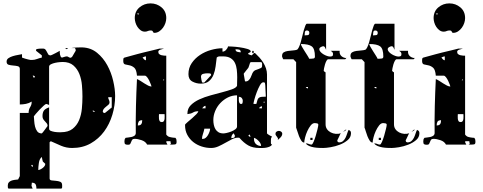

<svg xmlns="http://www.w3.org/2000/svg" viewBox="-20 -847 2852 1134"><path d="M400 -563Q404 -564 413.5 -565Q423 -566 433.5 -566.5Q444 -567 453.5 -567Q463 -567 467 -567Q517 -565 553.5 -535Q590 -505 613.5 -462Q637 -419 648.5 -369.5Q660 -320 660 -280Q660 -224 643.5 -169Q627 -114 595 -70.5Q563 -27 515.5 0Q468 27 406 27Q372 27 341 14Q310 1 280 -13L273 -7V207Q273 217 284.5 218.5Q296 220 310 221Q324 222 335.5 226.5Q347 231 347 247Q347 249 347 258Q347 267 340 267H195Q195 248 189 240Q183 232 168 232Q168 240 167 243Q166 246 166 248.5Q166 251 167.5 254.5Q169 258 173 267H33Q27 267 26.5 260Q26 253 26 250Q26 238 31.5 231Q37 224 46 220.5Q55 217 65.5 215.5Q76 214 87 213L97 193V-180H149Q149 -200 158 -214Q167 -228 167 -243V-247Q151 -237 133 -233.5Q115 -230 97 -230V-440Q97 -453 85 -456Q73 -459 58 -460Q43 -461 31 -464.5Q19 -468 19 -483Q19 -496 30 -503.5Q41 -511 56 -515.5Q71 -520 86 -522.5Q101 -525 110 -527V-507Q110 -507 115.5 -505Q121 -503 129 -500.5Q137 -498 145.5 -496Q154 -494 160 -493H170Q184 -493 198.5 -498.5Q213 -504 227 -507V-520L193 -547V-553Q193 -556 198.5 -557.5Q204 -559 211 -559.5Q218 -560 224.5 -560Q231 -560 234 -560Q244 -560 249 -553.5Q254 -547 257.5 -539.5Q261 -532 265 -526Q269 -520 277 -520H280Q283 -521 290.5 -524.5Q298 -528 306.5 -532.5Q315 -537 322.5 -541Q330 -545 333 -547Q333 -544 333 -537.5Q333 -531 334.5 -524.5Q336 -518 338.5 -512.5Q341 -507 347 -507Q348 -507 356.5 -510Q365 -513 367 -513H369Q370 -513 371 -513.5Q372 -514 374 -514Q380 -514 385 -510Q390 -506 397 -506Q400 -506 400 -507Q401 -507 403.5 -509.5Q406 -512 407 -513Q410 -519 418 -532Q426 -545 427 -547Q428 -548 426 -557L423 -563ZM380 -560Q378 -557 373 -557Q368 -557 367 -560Q365 -563 373.5 -563Q382 -563 380 -560ZM270 -87Q270 -78 280 -74Q290 -70 302.5 -68Q315 -66 326 -66Q337 -66 340 -66Q383 -66 408.5 -86Q434 -106 447 -137Q460 -168 463.5 -205Q467 -242 467 -277Q467 -308 464 -343.5Q461 -379 449 -409.5Q437 -440 413.5 -460.5Q390 -481 350 -481Q346 -481 333 -480Q320 -479 306 -476Q292 -473 281 -467.5Q270 -462 270 -453V-227Q268 -228 262 -230.5Q256 -233 253 -233Q249 -233 237.5 -222.5Q226 -212 213.5 -199Q201 -186 191 -174Q181 -162 180 -160Q181 -150 182 -133Q183 -116 187 -99.5Q191 -83 200 -71Q209 -59 227 -59Q228 -59 233.5 -66Q239 -73 245 -81L261 -103Q261 -112 256.5 -118Q252 -124 246 -130Q240 -136 235.5 -143Q231 -150 231 -161Q231 -180 238 -192Q245 -204 270 -213ZM187 -393Q183 -399 180 -400H173L180 -387ZM640 -273H619Q619 -265 623 -258Q627 -251 627 -242Q627 -234 620.5 -228.5Q614 -223 606.5 -217Q599 -211 593 -204Q587 -197 587 -187Q587 -186 589.5 -183.5Q592 -181 593 -180H600Q601 -181 605 -184Q609 -187 614.5 -191.5Q620 -196 625 -200Q630 -204 633 -207Q635 -207 638 -210Q639 -211 640 -213ZM540 -187Q539 -191 533 -193Q533 -194 530 -194Q528 -194 527 -193Q528 -188 533 -187Q534 -186 537 -186Q539 -186 540 -187ZM233 107Q232 104 229.5 93.5Q227 83 227 80Q213 91 209.5 115.5Q206 140 206 157Q211 157 218.5 153.5Q226 150 233 144.5Q240 139 244 132.5Q248 126 247 120ZM173 127H165Q165 135 173 140Z M962 -740Q962 -726 957 -711Q952 -696 942.5 -683Q933 -670 920 -661.5Q907 -653 892 -653Q887 -653 886 -655Q885 -657 883.5 -660Q882 -663 879.5 -665Q877 -667 870 -667Q860 -667 852.5 -663.5Q845 -660 836 -660Q822 -660 811 -668Q800 -676 792 -688Q784 -700 780 -714Q776 -728 776 -740Q776 -780 804 -803.5Q832 -827 869 -827Q906 -827 934 -803.5Q962 -780 962 -740ZM789 -767 796 -760 802 -767ZM962 -53Q962 -51 967.5 -46Q973 -41 976 -40Q978 -39 983.5 -37.5Q989 -36 995.5 -35Q1002 -34 1007.5 -33.5Q1013 -33 1016 -33Q1021 -27 1022 -22Q1023 -17 1023 -10Q1023 3 1017 5Q1011 7 999 7H982Q991 4 989 -1.5Q987 -7 987 -13H963L962 -7L969 7H849Q840 -11 816.5 -19Q793 -27 775 -27Q765 -27 761 -21.5Q757 -16 755 -9.5Q753 -3 749.5 2.5Q746 8 737 8Q726 8 720.5 5Q715 2 715 -10Q715 -17 716 -22Q717 -27 722 -33Q728 -34 737.5 -35Q747 -36 756.5 -38Q766 -40 773.5 -45Q781 -50 782 -60Q781 -139 783 -220Q785 -301 789 -380Q799 -376 810 -369Q821 -362 832.5 -354.5Q844 -347 855 -341.5Q866 -336 875 -336Q875 -338 871 -348.5Q867 -359 861.5 -370.5Q856 -382 849 -391Q842 -400 836 -400H789Q786 -436 773 -447Q760 -458 745.5 -461Q731 -464 719.5 -466.5Q708 -469 708 -487Q708 -491 708.5 -498Q709 -505 716 -507L789 -527Q803 -531 825.5 -536.5Q848 -542 869.5 -547Q891 -552 906.5 -556Q922 -560 922 -560H949Q942 -558 928.5 -554Q915 -550 915 -541Q915 -532 920.5 -527.5Q926 -523 933.5 -521Q941 -519 949 -518.5Q957 -518 962 -518ZM842 -514Q838 -514 836 -513Q834 -513 829 -510.5Q824 -508 822 -507Q825 -503 830.5 -497Q836 -491 842 -491ZM949 -380 942 -373H949ZM919 -173Q919 -168 918.5 -160Q918 -152 919 -144.5Q920 -137 923.5 -131.5Q927 -126 936 -126Q944 -126 947.5 -131.5Q951 -137 952 -144.5Q953 -152 952.5 -160Q952 -168 952 -173ZM820 -137Q804 -137 799 -128.5Q794 -120 794 -106Q809 -106 814.5 -114Q820 -122 820 -137Z M1557 -60Q1557 -58 1561 -55Q1565 -52 1570 -49Q1575 -46 1580 -43.5Q1585 -41 1587 -40Q1581 -34 1580.5 -27.5Q1580 -21 1580 -13Q1580 -9 1580 -2Q1580 5 1587 7Q1582 15 1572.5 19Q1563 23 1552.5 25Q1542 27 1531 27Q1520 27 1512 27Q1473 27 1446.5 12Q1420 -3 1394 -33Q1391 -34 1387 -34Q1369 -34 1350 -24.5Q1331 -15 1311 -3.5Q1291 8 1270 17.5Q1249 27 1227 27Q1198 27 1170.5 18Q1143 9 1121.5 -8Q1100 -25 1086.5 -50Q1073 -75 1073 -107Q1073 -111 1074 -113Q1076 -116 1088.5 -126.5Q1101 -137 1115 -149Q1129 -161 1140 -172.5Q1151 -184 1151 -190Q1132 -190 1120 -182.5Q1108 -175 1087 -173V-177Q1087 -206 1107 -226Q1127 -246 1157.5 -260Q1188 -274 1224.5 -284Q1261 -294 1293.5 -302.5Q1326 -311 1350 -319.5Q1374 -328 1380 -340L1381 -390Q1381 -413 1378.5 -435.5Q1376 -458 1367.5 -475.5Q1359 -493 1342 -503.5Q1325 -514 1297 -514Q1289 -514 1278 -514Q1267 -514 1260 -507Q1257 -482 1253.5 -455Q1250 -428 1241 -405.5Q1232 -383 1214.5 -368Q1197 -353 1166 -353Q1139 -353 1116 -365.5Q1093 -378 1093 -409Q1093 -446 1112.5 -474.5Q1132 -503 1161.5 -522.5Q1191 -542 1226.5 -552Q1262 -562 1294 -562V-542Q1305 -542 1314.5 -551.5Q1324 -561 1327 -573Q1329 -573 1350.5 -572Q1372 -571 1396.5 -567.5Q1421 -564 1441 -558Q1461 -552 1461 -543Q1461 -541 1460 -540Q1460 -539 1454 -536.5Q1448 -534 1447 -533Q1446 -533 1446 -530Q1446 -527 1447 -527Q1450 -525 1457.5 -522.5Q1465 -520 1467 -520Q1468 -520 1473.5 -526.5Q1479 -533 1480 -533Q1481 -534 1484 -534Q1486 -534 1487 -533Q1500 -521 1512.5 -507Q1525 -493 1535 -477Q1545 -461 1551 -443Q1557 -425 1557 -407ZM1402 -538Q1402 -552 1392 -554Q1382 -556 1371 -556Q1371 -544 1382 -541Q1393 -538 1402 -538ZM1474 -533Q1469 -533 1469 -540Q1469 -547 1474 -547Q1479 -547 1479 -540Q1479 -533 1474 -533ZM1427 -367Q1428 -366 1430 -366Q1441 -366 1448 -372.5Q1455 -379 1459.5 -387.5Q1464 -396 1467 -405Q1470 -414 1474 -420Q1479 -429 1488 -432.5Q1497 -436 1506 -439Q1515 -442 1521.5 -445.5Q1528 -449 1528 -458Q1528 -460 1528 -470Q1528 -480 1520 -480H1460Q1458 -478 1457 -475Q1456 -473 1455 -471Q1454 -469 1454 -467Q1453 -465 1450.5 -456.5Q1448 -448 1447 -447Q1446 -445 1442 -440.5Q1438 -436 1433.5 -430Q1429 -424 1425 -419Q1421 -414 1420 -413V-407ZM1227 -403Q1227 -413 1218.5 -413.5Q1210 -414 1204 -414Q1194 -414 1180.5 -411Q1167 -408 1167 -393Q1167 -389 1169.5 -376.5Q1172 -364 1174 -360Q1176 -359 1180 -359H1185Q1186 -359 1187 -360Q1187 -360 1193.5 -367Q1200 -374 1207.5 -382Q1215 -390 1221 -396.5Q1227 -403 1227 -403ZM1494 -233Q1498 -249 1501 -257.5Q1504 -266 1510 -270Q1516 -274 1525 -275Q1534 -276 1550 -276Q1550 -280 1549.5 -289Q1549 -298 1548.5 -308Q1548 -318 1547.5 -327Q1547 -336 1547 -340Q1546 -353 1544.5 -357Q1543 -361 1535 -361Q1525 -361 1515 -343Q1505 -325 1496.5 -302.5Q1488 -280 1482.5 -259.5Q1477 -239 1477 -233ZM1380 -284Q1351 -284 1326 -271.5Q1301 -259 1281.5 -238.5Q1262 -218 1251 -191.5Q1240 -165 1240 -138Q1240 -123 1243 -109Q1246 -95 1252.5 -84Q1259 -73 1270.5 -66Q1282 -59 1300 -59Q1306 -59 1319.5 -62Q1333 -65 1346.5 -70.5Q1360 -76 1370 -83.5Q1380 -91 1380 -100ZM1414 -251Q1414 -261 1408 -268Q1402 -275 1391 -275Q1391 -275 1390.5 -268Q1390 -261 1390.5 -253.5Q1391 -246 1394 -239.5Q1397 -233 1404 -233Q1411 -233 1412.5 -239Q1414 -245 1414 -251ZM1540 -240Q1543 -241 1543 -243.5Q1543 -246 1540 -247Q1537 -247 1537 -243Q1537 -239 1540 -240ZM1194 -222Q1187 -222 1181.5 -216Q1176 -210 1174 -207H1194ZM1527 -220Q1523 -219 1517 -216Q1511 -213 1511 -207H1527ZM1187 -87Q1185 -74 1179 -57Q1173 -40 1173 -27H1180Q1188 -27 1195.5 -33.5Q1203 -40 1208.5 -49.5Q1214 -59 1217.5 -69Q1221 -79 1221 -87ZM1647 -57Q1647 -46 1637 -35.5Q1627 -25 1620 -20Q1623 -26 1621.5 -30Q1620 -34 1616.5 -38.5Q1613 -43 1610 -47Q1607 -51 1607 -57Q1607 -65 1613.5 -69.5Q1620 -74 1627 -74Q1634 -74 1640.5 -69.5Q1647 -65 1647 -57ZM1367 -47 1360 -60Q1346 -49 1346 -31Q1352 -31 1359.5 -33Q1367 -35 1367 -43ZM1454 -53 1447 -47Q1449 -42 1454 -40H1460ZM1480 -27Q1480 -7 1492 4Q1504 15 1522 15Q1522 1 1508 -14Q1494 -29 1480 -33Z M1903 -113Q1903 -96 1911.5 -84Q1920 -72 1933.5 -65Q1947 -58 1963 -56.5Q1979 -55 1993 -60Q1991 -58 1988.5 -52.5Q1986 -47 1983 -40.5Q1980 -34 1977 -28Q1974 -22 1973 -20Q1972 -19 1972 -17Q1972 -14 1973 -13Q1974 -8 1979 -7Q1980 -6 1982 -6Q1997 -6 2006 -14Q2015 -22 2020.5 -33Q2026 -44 2030 -57Q2034 -70 2039 -80Q2048 -76 2050.5 -71.5Q2053 -67 2053 -60Q2053 -36 2033.5 -19.5Q2014 -3 1987 7.5Q1960 18 1932.5 22.5Q1905 27 1889 27Q1879 27 1864.5 26.5Q1850 26 1835 23.5Q1820 21 1806.5 15.5Q1793 10 1786 0H1789Q1797 0 1804.5 3.5Q1812 7 1820 7Q1825 7 1832 -9Q1839 -25 1845 -45.5Q1851 -66 1855.5 -85Q1860 -104 1860 -110Q1860 -117 1852 -118.5Q1844 -120 1839 -120Q1826 -120 1815 -106Q1804 -92 1795.5 -73.5Q1787 -55 1782 -35.5Q1777 -16 1777 -5Q1767 -5 1759.5 -16.5Q1752 -28 1746 -43Q1740 -58 1736 -72.5Q1732 -87 1729 -93V-480L1713 -497H1653Q1652 -497 1649.5 -503.5Q1647 -510 1646 -513V-517Q1646 -532 1656 -538Q1666 -544 1680 -546Q1694 -548 1709 -549Q1724 -550 1733 -553Q1739 -555 1745 -567.5Q1751 -580 1756 -597Q1761 -614 1765.5 -633.5Q1770 -653 1774.5 -669Q1779 -685 1783.5 -696Q1788 -707 1793 -707H1906V-553Q1904 -558 1900 -566Q1896 -574 1889 -574Q1884 -574 1875 -569Q1866 -564 1866 -557Q1866 -548 1873.5 -540Q1881 -532 1891 -526Q1901 -520 1911.5 -516.5Q1922 -513 1929 -513Q1937 -513 1942 -515.5Q1947 -518 1947 -527Q1947 -534 1944 -538Q1941 -542 1933 -547H1986Q1984 -527 1996 -516Q2008 -505 2025 -504Q2023 -502 2021.5 -499.5Q2020 -497 2019 -497H1919Q1913 -497 1908 -487.5Q1903 -478 1899.5 -466.5Q1896 -455 1894 -444Q1892 -433 1892 -430Q1892 -427 1893 -427Q1894 -426 1897.5 -423Q1901 -420 1903 -420ZM1792 -667Q1782 -667 1780.5 -656Q1779 -645 1779 -638Q1789 -638 1798 -639.5Q1807 -641 1807 -653Q1807 -667 1792 -667ZM1816 -500Q1823 -500 1831.5 -501.5Q1840 -503 1840 -513Q1840 -559 1821.5 -573Q1803 -587 1757 -587Q1757 -582 1764 -570Q1771 -558 1779.5 -544.5Q1788 -531 1796 -518.5Q1804 -506 1806 -500ZM2025 -504Q2025 -505 2025.5 -505.5Q2026 -506 2026 -507V-506Q2026 -505 2027 -504ZM1799 -333H1786Q1791 -325 1799 -325ZM2019 -80Q2020 -81 2023 -81Q2025 -81 2026 -80L2006 -67ZM1826 -20H1813V-33H1826Z M2307 -113Q2307 -96 2315.5 -84Q2324 -72 2337.5 -65Q2351 -58 2367 -56.5Q2383 -55 2397 -60Q2395 -58 2392.5 -52.5Q2390 -47 2387 -40.5Q2384 -34 2381 -28Q2378 -22 2377 -20Q2376 -19 2376 -17Q2376 -14 2377 -13Q2378 -8 2383 -7Q2384 -6 2386 -6Q2401 -6 2410 -14Q2419 -22 2424.5 -33Q2430 -44 2434 -57Q2438 -70 2443 -80Q2452 -76 2454.5 -71.5Q2457 -67 2457 -60Q2457 -36 2437.5 -19.5Q2418 -3 2391 7.5Q2364 18 2336.5 22.5Q2309 27 2293 27Q2283 27 2268.5 26.5Q2254 26 2239 23.5Q2224 21 2210.5 15.5Q2197 10 2190 0H2193Q2201 0 2208.5 3.5Q2216 7 2224 7Q2229 7 2236 -9Q2243 -25 2249 -45.5Q2255 -66 2259.5 -85Q2264 -104 2264 -110Q2264 -117 2256 -118.5Q2248 -120 2243 -120Q2230 -120 2219 -106Q2208 -92 2199.5 -73.5Q2191 -55 2186 -35.5Q2181 -16 2181 -5Q2171 -5 2163.5 -16.5Q2156 -28 2150 -43Q2144 -58 2140 -72.5Q2136 -87 2133 -93V-480L2117 -497H2057Q2056 -497 2053.5 -503.5Q2051 -510 2050 -513V-517Q2050 -532 2060 -538Q2070 -544 2084 -546Q2098 -548 2113 -549Q2128 -550 2137 -553Q2143 -555 2149 -567.5Q2155 -580 2160 -597Q2165 -614 2169.5 -633.5Q2174 -653 2178.5 -669Q2183 -685 2187.5 -696Q2192 -707 2197 -707H2310V-553Q2308 -558 2304 -566Q2300 -574 2293 -574Q2288 -574 2279 -569Q2270 -564 2270 -557Q2270 -548 2277.5 -540Q2285 -532 2295 -526Q2305 -520 2315.5 -516.5Q2326 -513 2333 -513Q2341 -513 2346 -515.5Q2351 -518 2351 -527Q2351 -534 2348 -538Q2345 -542 2337 -547H2390Q2388 -527 2400 -516Q2412 -505 2429 -504Q2427 -502 2425.5 -499.5Q2424 -497 2423 -497H2323Q2317 -497 2312 -487.5Q2307 -478 2303.5 -466.5Q2300 -455 2298 -444Q2296 -433 2296 -430Q2296 -427 2297 -427Q2298 -426 2301.5 -423Q2305 -420 2307 -420ZM2196 -667Q2186 -667 2184.5 -656Q2183 -645 2183 -638Q2193 -638 2202 -639.5Q2211 -641 2211 -653Q2211 -667 2196 -667ZM2220 -500Q2227 -500 2235.5 -501.5Q2244 -503 2244 -513Q2244 -559 2225.5 -573Q2207 -587 2161 -587Q2161 -582 2168 -570Q2175 -558 2183.5 -544.5Q2192 -531 2200 -518.5Q2208 -506 2210 -500ZM2429 -504Q2429 -505 2429.5 -505.5Q2430 -506 2430 -507V-506Q2430 -505 2431 -504ZM2203 -333H2190Q2195 -325 2203 -325ZM2423 -80Q2424 -81 2427 -81Q2429 -81 2430 -80L2410 -67ZM2230 -20H2217V-33H2230Z M2727 -740Q2727 -726 2722 -711Q2717 -696 2707.5 -683Q2698 -670 2685 -661.5Q2672 -653 2657 -653Q2652 -653 2651 -655Q2650 -657 2648.5 -660Q2647 -663 2644.5 -665Q2642 -667 2635 -667Q2625 -667 2617.5 -663.5Q2610 -660 2601 -660Q2587 -660 2576 -668Q2565 -676 2557 -688Q2549 -700 2545 -714Q2541 -728 2541 -740Q2541 -780 2569 -803.5Q2597 -827 2634 -827Q2671 -827 2699 -803.5Q2727 -780 2727 -740ZM2554 -767 2561 -760 2567 -767ZM2727 -53Q2727 -51 2732.5 -46Q2738 -41 2741 -40Q2743 -39 2748.5 -37.5Q2754 -36 2760.5 -35Q2767 -34 2772.5 -33.5Q2778 -33 2781 -33Q2786 -27 2787 -22Q2788 -17 2788 -10Q2788 3 2782 5Q2776 7 2764 7H2747Q2756 4 2754 -1.5Q2752 -7 2752 -13H2728L2727 -7L2734 7H2614Q2605 -11 2581.5 -19Q2558 -27 2540 -27Q2530 -27 2526 -21.5Q2522 -16 2520 -9.5Q2518 -3 2514.5 2.5Q2511 8 2502 8Q2491 8 2485.5 5Q2480 2 2480 -10Q2480 -17 2481 -22Q2482 -27 2487 -33Q2493 -34 2502.5 -35Q2512 -36 2521.5 -38Q2531 -40 2538.5 -45Q2546 -50 2547 -60Q2546 -139 2548 -220Q2550 -301 2554 -380Q2564 -376 2575 -369Q2586 -362 2597.5 -354.5Q2609 -347 2620 -341.5Q2631 -336 2640 -336Q2640 -338 2636 -348.5Q2632 -359 2626.5 -370.5Q2621 -382 2614 -391Q2607 -400 2601 -400H2554Q2551 -436 2538 -447Q2525 -458 2510.5 -461Q2496 -464 2484.5 -466.5Q2473 -469 2473 -487Q2473 -491 2473.5 -498Q2474 -505 2481 -507L2554 -527Q2568 -531 2590.5 -536.5Q2613 -542 2634.5 -547Q2656 -552 2671.5 -556Q2687 -560 2687 -560H2714Q2707 -558 2693.5 -554Q2680 -550 2680 -541Q2680 -532 2685.5 -527.5Q2691 -523 2698.5 -521Q2706 -519 2714 -518.5Q2722 -518 2727 -518ZM2607 -514Q2603 -514 2601 -513Q2599 -513 2594 -510.5Q2589 -508 2587 -507Q2590 -503 2595.5 -497Q2601 -491 2607 -491ZM2714 -380 2707 -373H2714ZM2684 -173Q2684 -168 2683.5 -160Q2683 -152 2684 -144.5Q2685 -137 2688.5 -131.5Q2692 -126 2701 -126Q2709 -126 2712.5 -131.5Q2716 -137 2717 -144.5Q2718 -152 2717.5 -160Q2717 -168 2717 -173ZM2585 -137Q2569 -137 2564 -128.5Q2559 -120 2559 -106Q2574 -106 2579.5 -114Q2585 -122 2585 -137Z"/></svg>

Font: Genkaimincho
Style: Regular
Weight: 800
Designer: Dr. Ken Lunde (project architect, glyph set definition & overall production); Masataka HATTORI \u670D \u90E8 \u6B63 \u8C
Foundry: Adobe Systems Incorporated
Version: Version 1.00